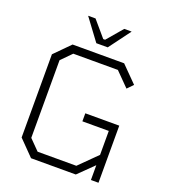

<svg xmlns="http://www.w3.org/2000/svg" viewBox="-164 -1052 1030 1169"><g transform="rotate(20 351.0 -467.0)"><path d="M308 -794 204 -934H252L339 -832H351L438 -934H486L382 -794ZM174 0 77 -99V-638L175 -737H509L611 -634L575 -597L487 -686H198L133 -620V-117L198 -51H449L562 -163V-318H391V-370H611V0H562V-96L464 0Z"/></g></svg>

Font: Tomorrow Light
Style: Regular
Weight: 300
Designer: Tony de Marco, Monica Rizzolli
Foundry: Just in Type
Version: Version 2.002